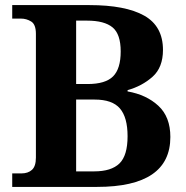

<svg xmlns="http://www.w3.org/2000/svg" viewBox="-20 -734 732 754"><path d="M28 0V-53H64Q90 -53 105.5 -67Q121 -81 121 -115V-601Q121 -638 102.5 -649.5Q84 -661 62 -661H28V-714H331Q473 -714 546.5 -672.5Q620 -631 620 -538Q620 -469 579 -432.5Q538 -396 481 -380V-375Q555 -362 602 -318.5Q649 -275 649 -196Q649 0 361 0ZM324 -404Q394 -404 424 -434Q454 -464 454 -532Q454 -600 422 -626.5Q390 -653 322 -653H279V-404ZM350 -61Q417 -61 449 -92Q481 -123 481 -199Q481 -273 451 -308Q421 -343 352 -343H279V-61Z"/></svg>

Font: Noto Serif Ethiopic
Style: Bold
Weight: 700
Designer: Monotype Design Team
Foundry: Monotype Imaging Inc.
Version: Version 2.102; ttfautohint (v1.8.4.7-5d5b)